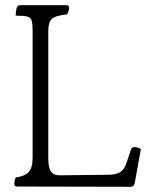

<svg xmlns="http://www.w3.org/2000/svg" viewBox="-20 -795 580 736"><path d="M480 -79 45 -80Q35 -80 35 -90Q35 -94 36 -101.5Q37 -109 41 -115Q74 -119 89.5 -135Q105 -151 105 -191V-678Q105 -704 101.5 -716Q98 -728 84.5 -731.5Q71 -735 40 -735Q40 -740 41 -748Q42 -756 43 -761Q46 -772 50.5 -773.5Q55 -775 56 -775H235Q245 -775 245 -765Q245 -761 243 -753.5Q241 -746 237 -740Q192 -735 178.5 -722.5Q165 -710 165 -675V-191Q165 -153 175 -138Q185 -123 208 -123L394 -125Q423 -125 439.5 -134.5Q456 -144 464 -168L482 -222Q485 -231 495 -231Q510 -231 520 -223L496 -91Q493 -79 480 -79Z"/></svg>

Font: Gowun Batang
Style: Regular
Weight: 400
Designer: Yanghee Ryu
Foundry: Yanghee Ryu
Version: Version 2.000